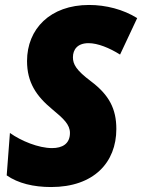

<svg xmlns="http://www.w3.org/2000/svg" viewBox="-20 -744 573 774"><path d="M186 10C358 10 449 -89 449 -224C449 -305 420 -361 347 -416C287 -461 274 -485 274 -513C274 -544 292 -570 337 -570C374 -570 421 -551 464 -524L533 -671C477 -706 407 -724 339 -724C182 -724 89 -627 89 -498C89 -412 126 -357 190 -304C236 -266 262 -242 262 -208C262 -164 231 -147 190 -147C135 -147 65 -176 20 -208L7 -37C53 -5 115 10 186 10Z"/></svg>

Font: Noto Sans SemiCondensed Black
Style: Italic
Weight: 900
Width: 4
Italic angle: -12°
Designer: Monotype Design Team
Foundry: Monotype Imaging Inc.
Version: Version 2.013